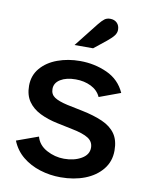

<svg xmlns="http://www.w3.org/2000/svg" viewBox="-82 -773 651 845"><g transform="rotate(10 243.0 -350.5)"><path d="M247 12Q199 12 154.5 -2Q110 -16 76.5 -43.5Q43 -71 26 -113L123 -148Q133 -111 170 -91Q207 -71 248 -71Q293 -71 325 -89.5Q357 -108 357 -139Q357 -166 334 -181Q311 -196 260 -206L193 -220Q149 -229 114.5 -246Q80 -263 60.5 -291Q41 -319 41 -361Q41 -407 69 -440Q97 -473 143.5 -490Q190 -507 244 -507Q309 -507 365 -481.5Q421 -456 446 -400L351 -365Q338 -394 307.5 -409Q277 -424 239 -424Q197 -424 171 -408Q145 -392 145 -365Q145 -341 163.5 -328.5Q182 -316 222 -307L290 -293Q344 -282 382.5 -265Q421 -248 441 -219.5Q461 -191 461 -145Q461 -96 432 -60.5Q403 -25 355 -6.5Q307 12 247 12ZM207 -572 293 -681Q307 -698 317 -705.5Q327 -713 342 -713Q361 -713 372.5 -701.5Q384 -690 384 -671Q384 -658 375.5 -646Q367 -634 345 -616L290 -572Z"/></g></svg>

Font: Atkinson Hyperlegible Next Medium
Style: Regular
Weight: 500
Designer: Elliott Scott, Megan Eiswerth, Linus Boman, Theodore Petrosky, Letters from Sweden
Foundry: Applied Design Works, Letters from Sweden
Version: Version 2.001